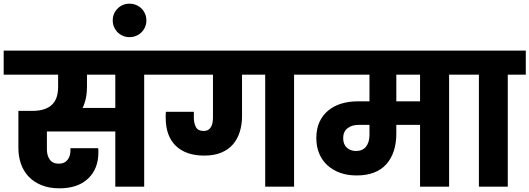

<svg xmlns="http://www.w3.org/2000/svg" viewBox="-37 -1015 2879 1044"><path d="M436 -543Q436 -477 412 -428H590V-609H436ZM-17 -740H845V-609H747V0H590V-300H218V-202Q218 -170 233.5 -147.5Q249 -125 283 -125Q314 -125 330 -145.5Q346 -166 346 -196V-209H497Q498 -202 498 -196.5Q498 -191 498 -187Q498 -97 442 -44Q386 9 286 9Q231 9 189 -8Q147 -25 119 -54.5Q91 -84 77 -124Q63 -164 63 -210V-412H137Q177 -412 204.5 -421.5Q232 -431 248.5 -448.5Q265 -466 272 -490Q279 -514 279 -543V-609H-17Z M667 -813Q648 -813 631.5 -820Q615 -827 602.5 -839.5Q590 -852 583 -868.5Q576 -885 576 -904Q576 -942 602.5 -968.5Q629 -995 667 -995Q686 -995 703 -988Q720 -981 732.5 -968.5Q745 -956 752 -939.5Q759 -923 759 -904Q759 -885 752 -868.5Q745 -852 732.5 -839.5Q720 -827 703 -820Q686 -813 667 -813Z M1405 -609H1279V-383Q1279 -338 1267 -299Q1255 -260 1230.5 -231Q1206 -202 1167 -185.5Q1128 -169 1074 -169Q974 -169 919 -222Q864 -275 864 -375Q864 -383 864 -391Q864 -399 865 -407H1017V-376Q1017 -346 1028 -324.5Q1039 -303 1070 -303Q1086 -303 1096 -309.5Q1106 -316 1111.5 -326.5Q1117 -337 1119 -350.5Q1121 -364 1121 -377V-609H811V-740H1660V-609H1562V0H1405Z M1899 -194Q1935 -194 1953.5 -218Q1972 -242 1972 -281V-336H1912Q1876 -336 1852.5 -317.5Q1829 -299 1829 -264Q1829 -230 1849 -212Q1869 -194 1899 -194ZM2247 -609H2118V-464H2247ZM1626 -740H2503V-609H2405V0H2247V-336H2118V-289Q2118 -183 2063.5 -122Q2009 -61 1902 -61Q1852 -61 1812 -75.5Q1772 -90 1743 -116.5Q1714 -143 1698.5 -180.5Q1683 -218 1683 -264Q1683 -315 1700.5 -352.5Q1718 -390 1749 -415Q1780 -440 1820.5 -452Q1861 -464 1908 -464H1972V-609H1626Z M2567 -609H2469V-740H2822V-609H2724V0H2567Z"/></svg>

Font: SVN-Poppins
Style: Bold
Weight: 700
Designer: Ninad Kale (Devanagari), Jonny Pinhorn (Latin)
Foundry: Indian Type Foundry
Version: Version 3.200;PS 1.000;hotconv 16.6.54;makeotf.lib2.5.65590